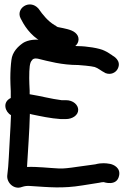

<svg xmlns="http://www.w3.org/2000/svg" viewBox="-20 -870 571 874"><path d="M115 -441V-458C114 -479 113 -498 113 -514C113 -561 115 -586 126 -596L128 -599C131 -601 136 -606 152 -603C201 -591 261 -574 336 -574C342 -574 398 -569 411 -565C427 -560 439 -548 459 -538L460 -537H461C484 -528 507 -539 516 -557C535 -595 494 -616 492 -617L490 -619C482 -623 474 -631 456 -639C433 -651 372 -660 336 -660C296 -660 258 -667 224 -676L184 -685C144 -694 108 -689 84 -674L83 -673C63 -659 36 -634 32 -597C29 -575 27 -544 27 -514C27 -495 28 -477 29 -455V-424C-12 -404 5 -359 30 -346C29 -313 27 -280 25 -245C21 -186 20 -121 13 -71C10 -38 44 -5 80 -19C93 -23 102 -25 123 -23C203 -18 264 -11 355 -26C398 -33 419 -36 431 -38C439 -40 446 -41 452 -41C452 -41 512 -20 522 -70C530 -106 497 -121 481 -124C471 -126 460 -127 452 -127C440 -127 429 -126 414 -122L334 -111C295 -105 266 -102 250 -103C203 -105 151 -112 103 -110C107 -184 114 -268 116 -352C118 -351 121 -350 126 -349C165 -341 210 -331 256 -328H280C309 -328 336 -345 336 -370C336 -392 314 -414 280 -414H260C212 -420 170 -432 115 -441ZM249 -655H250C255 -653 277 -641 303 -650C333 -659 344 -686 334 -707C322 -730 294 -736 267 -742C237 -748 244 -745 232 -754L229 -755L228 -756C199 -773 175 -802 155 -831C115 -876 50 -832 74 -786L86 -764C110 -723 151 -680 204 -667L206 -666H207C221 -663 246 -657 249 -655Z"/></svg>

Font: Stray Cat
Style: BlkExt
Weight: 900
Version: Version 1.0